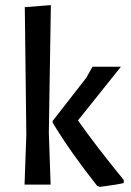

<svg xmlns="http://www.w3.org/2000/svg" viewBox="-20 -722 512 751"><path d="M179 -702 171 -203 178 0H76L83 -194L77 -694ZM453 -461 285 -251Q356 -150 464 -18V-6Q440 0 371 9L360 5Q257 -125 186 -242V-249L317 -417L342 -461Z"/></svg>

Font: Alegreya Sans Medium
Style: Regular
Weight: 500
Designer: Juan Pablo del Peral
Foundry: Huerta Tipografica
Version: Version 2.007